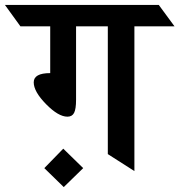

<svg xmlns="http://www.w3.org/2000/svg" viewBox="-92 -695 729 780"><path d="M454 -588V0L346 -69V-588H217V-290Q217 -252 209 -236.5Q201 -221 182 -221Q145 -221 95 -272Q45 -323 45 -360.5Q45 -398 112 -398V-588H-9L-72 -675H553L617 -588ZM88 -12 165 -91 246 -12 167 65Z"/></svg>

Font: Halant SemiBold
Style: Regular
Weight: 600
Designer: Hitesh Malaviya (Devanagari), Satya Rajpurohit (Latin)
Foundry: Indian Type Foundry
Version: Version 1.101;PS 1.0;hotconv 1.0.78;makeotf.lib2.5.61930; tt